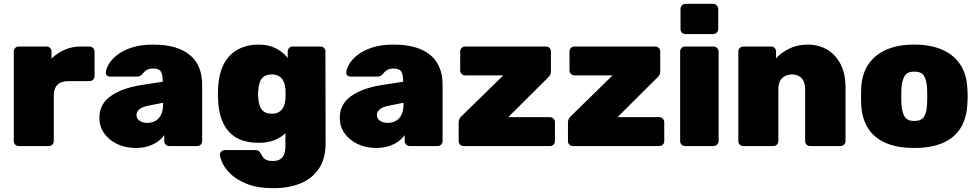

<svg xmlns="http://www.w3.org/2000/svg" viewBox="-20 -763 5109 1003"><path d="M78 0Q67 0 59.5 -7.5Q52 -15 52 -26V-494Q52 -505 59.5 -512.5Q67 -520 78 -520H223Q234 -520 241.5 -512.5Q249 -505 249 -494V-457Q279 -486 317.5 -503Q356 -520 402 -520H447Q458 -520 466 -512.5Q474 -505 474 -494V-365Q474 -354 466 -346.5Q458 -339 447 -339H335Q299 -339 280 -320Q261 -301 261 -265V-26Q261 -15 253.5 -7.5Q246 0 235 0Z M690 10Q635 10 591.5 -11Q548 -32 523.5 -67.5Q499 -103 499 -147Q499 -219 557.5 -260.5Q616 -302 714 -318L830 -336V-343Q830 -374 820 -389.5Q810 -405 780 -405Q759 -405 746 -397Q733 -389 722 -374Q712 -363 696 -363H555Q545 -363 538.5 -369Q532 -375 533 -385Q534 -403 548 -427.5Q562 -452 591.5 -475.5Q621 -499 668 -514.5Q715 -530 781 -530Q848 -530 896 -515Q944 -500 975 -473Q1006 -446 1021 -407.5Q1036 -369 1036 -322V-26Q1036 -15 1028.5 -7.5Q1021 0 1010 0H865Q854 0 846 -7.5Q838 -15 838 -26V-58Q825 -38 803.5 -23Q782 -8 753.5 1Q725 10 690 10ZM748 -121Q773 -121 792 -131.5Q811 -142 821.5 -164Q832 -186 832 -219V-226L760 -212Q723 -205 708 -192Q693 -179 693 -162Q693 -150 700 -141Q707 -132 719.5 -126.5Q732 -121 748 -121Z M1409 220Q1328 220 1274.5 199.5Q1221 179 1189 149.5Q1157 120 1143.5 91.5Q1130 63 1129 47Q1128 36 1136 28.5Q1144 21 1155 21H1316Q1326 21 1332.5 26Q1339 31 1343 41Q1348 50 1354.5 59Q1361 68 1373 73Q1385 78 1404 78Q1427 78 1441.5 70Q1456 62 1463.5 45Q1471 28 1471 0V-67Q1447 -44 1412.5 -30.5Q1378 -17 1331 -17Q1282 -17 1243.5 -30.5Q1205 -44 1178.5 -72Q1152 -100 1136.5 -143Q1121 -186 1119 -246Q1118 -272 1119 -298Q1121 -354 1136 -397.5Q1151 -441 1178 -470Q1205 -499 1243.5 -514.5Q1282 -530 1331 -530Q1383 -530 1421 -510.5Q1459 -491 1483 -460V-494Q1483 -505 1490.5 -512.5Q1498 -520 1509 -520H1654Q1665 -520 1672.5 -512.5Q1680 -505 1680 -494L1681 -16Q1681 65 1646.5 117Q1612 169 1551 194.5Q1490 220 1409 220ZM1400 -169Q1424 -169 1439 -179Q1454 -189 1461.5 -205.5Q1469 -222 1471 -243Q1472 -252 1472 -272Q1472 -292 1471 -300Q1469 -321 1461.5 -337.5Q1454 -354 1439 -364Q1424 -374 1400 -374Q1374 -374 1359 -363.5Q1344 -353 1337.5 -334.5Q1331 -316 1329 -292Q1327 -271 1329 -251Q1331 -227 1337.5 -208.5Q1344 -190 1359 -179.5Q1374 -169 1400 -169Z M1946 10Q1891 10 1847.5 -11Q1804 -32 1779.5 -67.5Q1755 -103 1755 -147Q1755 -219 1813.5 -260.5Q1872 -302 1970 -318L2086 -336V-343Q2086 -374 2076 -389.5Q2066 -405 2036 -405Q2015 -405 2002 -397Q1989 -389 1978 -374Q1968 -363 1952 -363H1811Q1801 -363 1794.5 -369Q1788 -375 1789 -385Q1790 -403 1804 -427.5Q1818 -452 1847.5 -475.5Q1877 -499 1924 -514.5Q1971 -530 2037 -530Q2104 -530 2152 -515Q2200 -500 2231 -473Q2262 -446 2277 -407.5Q2292 -369 2292 -322V-26Q2292 -15 2284.5 -7.5Q2277 0 2266 0H2121Q2110 0 2102 -7.5Q2094 -15 2094 -26V-58Q2081 -38 2059.5 -23Q2038 -8 2009.5 1Q1981 10 1946 10ZM2004 -121Q2029 -121 2048 -131.5Q2067 -142 2077.5 -164Q2088 -186 2088 -219V-226L2016 -212Q1979 -205 1964 -192Q1949 -179 1949 -162Q1949 -150 1956 -141Q1963 -132 1975.5 -126.5Q1988 -121 2004 -121Z M2402 0Q2391 0 2383.5 -7.5Q2376 -15 2376 -26V-123Q2376 -134 2380.5 -142.5Q2385 -151 2392 -157L2609 -369H2410Q2399 -369 2391.5 -377Q2384 -385 2384 -395V-494Q2384 -505 2391.5 -512.5Q2399 -520 2410 -520H2832Q2843 -520 2850.5 -512.5Q2858 -505 2858 -494V-388Q2858 -380 2854.5 -372.5Q2851 -365 2844 -359L2635 -151H2853Q2864 -151 2871.5 -143Q2879 -135 2879 -125V-26Q2879 -15 2871.5 -7.5Q2864 0 2853 0Z M2973 0Q2962 0 2954.5 -7.5Q2947 -15 2947 -26V-123Q2947 -134 2951.5 -142.5Q2956 -151 2963 -157L3180 -369H2981Q2970 -369 2962.5 -377Q2955 -385 2955 -395V-494Q2955 -505 2962.5 -512.5Q2970 -520 2981 -520H3403Q3414 -520 3421.5 -512.5Q3429 -505 3429 -494V-388Q3429 -380 3425.5 -372.5Q3422 -365 3415 -359L3206 -151H3424Q3435 -151 3442.5 -143Q3450 -135 3450 -125V-26Q3450 -15 3442.5 -7.5Q3435 0 3424 0Z M3559 0Q3548 0 3540.5 -7.5Q3533 -15 3533 -26V-494Q3533 -505 3540.5 -512.5Q3548 -520 3559 -520H3707Q3718 -520 3726 -512.5Q3734 -505 3734 -494V-26Q3734 -15 3726 -7.5Q3718 0 3707 0ZM3561 -585Q3550 -585 3542.5 -592.5Q3535 -600 3535 -611V-716Q3535 -727 3542.5 -735Q3550 -743 3561 -743H3705Q3716 -743 3724 -735Q3732 -727 3732 -716V-611Q3732 -600 3724 -592.5Q3716 -585 3705 -585Z M3863 0Q3852 0 3844.5 -7.5Q3837 -15 3837 -26V-494Q3837 -505 3844.5 -512.5Q3852 -520 3863 -520H4008Q4019 -520 4026.5 -512.5Q4034 -505 4034 -494V-458Q4060 -488 4103 -509Q4146 -530 4201 -530Q4255 -530 4299 -505Q4343 -480 4370 -430Q4397 -380 4397 -304V-26Q4397 -15 4389 -7.5Q4381 0 4370 0H4212Q4201 0 4193.5 -7.5Q4186 -15 4186 -26V-297Q4186 -334 4168 -354Q4150 -374 4117 -374Q4084 -374 4065 -354Q4046 -334 4046 -297V-26Q4046 -15 4038.5 -7.5Q4031 0 4020 0Z M4756 10Q4668 10 4607.5 -16Q4547 -42 4515 -92.5Q4483 -143 4479 -214Q4478 -235 4478 -260Q4478 -285 4479 -306Q4483 -378 4517 -428Q4551 -478 4611.5 -504Q4672 -530 4756 -530Q4840 -530 4900.5 -504Q4961 -478 4995 -428Q5029 -378 5033 -306Q5035 -285 5035 -260Q5035 -235 5033 -214Q5029 -143 4997 -92.5Q4965 -42 4904.5 -16Q4844 10 4756 10ZM4756 -131Q4793 -131 4807 -153Q4821 -175 4823 -219Q4824 -234 4824 -260Q4824 -286 4823 -301Q4821 -344 4807 -366.5Q4793 -389 4756 -389Q4720 -389 4706 -366.5Q4692 -344 4689 -301Q4688 -286 4688 -260Q4688 -234 4689 -219Q4692 -175 4706 -153Q4720 -131 4756 -131Z"/></svg>

Font: Rubik Light ExtraBold
Style: Regular
Weight: 800
Version: Version 2.104